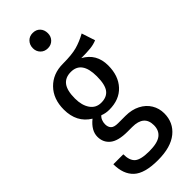

<svg xmlns="http://www.w3.org/2000/svg" viewBox="-314 -814 1063 1063"><g transform="rotate(-45 217.0 -282.5)"><path d="M432 -504Q409 -494 380.5 -491Q352 -488 308 -488Q385 -446 385 -354Q385 -273 340 -224.5Q295 -176 216 -176Q187 -176 163 -186Q153 -178 147.5 -164.5Q142 -151 142 -136Q142 -114 154 -101.5Q166 -89 197 -89H255Q304 -89 341 -70Q378 -51 397.5 -18.5Q417 14 417 53Q417 125 363.5 168.5Q310 212 209 212Q105 212 61.5 171.5Q18 131 18 53H96Q96 102 120 122.5Q144 143 210 143Q274 143 302 121.5Q330 100 330 59Q330 -19 238 -19H201Q129 -19 96 -45.5Q63 -72 63 -117Q63 -165 115 -207Q38 -254 38 -355Q38 -438 87 -488Q136 -538 214 -538Q284 -538 324 -549Q364 -560 406 -583ZM125 -355Q125 -301 148 -268Q171 -235 212 -235Q256 -235 277 -263Q298 -291 298 -356Q298 -475 213 -475Q169 -475 147 -446Q125 -417 125 -355ZM275 -716Q275 -691 258.5 -674Q242 -657 216 -657Q190 -657 173.5 -674Q157 -691 157 -716Q157 -742 173.5 -759.5Q190 -777 216 -777Q243 -777 259 -760Q275 -743 275 -716Z"/></g></svg>

Font: Fira Sans Compressed
Style: Regular
Weight: 400
Width: 1
Designer: bBox Type GmbH & Carrois Corporate GbR & Edenspiekermann AG
Foundry: bBox Type GmbH & Carrois Corporate GbR & Edenspiekermann AG
Version: Version 4.301